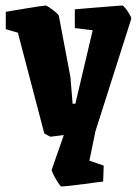

<svg xmlns="http://www.w3.org/2000/svg" viewBox="-20 -493 497 698"><path d="M203 185Q200 185 191 171Q182 157 174.5 142Q167 127 168 124L212 -2Q193 0 179.5 2Q166 4 164 4Q162 4 151.5 -2Q141 -8 141 -8L45 -374L1 -387V-450Q1 -450 21.5 -453.5Q42 -457 69.5 -461.5Q97 -466 119.5 -469.5Q142 -473 146 -473Q149 -473 160 -465.5Q171 -458 182 -449Q193 -440 194 -435L236 -213L244 -116H254L317 -383L252 -391V-459Q252 -459 268.5 -460.5Q285 -462 309.5 -464Q334 -466 359.5 -468Q385 -470 403 -471.5Q421 -473 424 -473Q428 -473 436 -463Q444 -453 451 -441Q458 -429 457 -424L327 -16L305 91L357 109L355 167Q355 167 334 169.5Q313 172 285 176Q257 180 233 182.5Q209 185 203 185Z"/></svg>

Font: Grenze Gotisch Black
Style: Regular
Weight: 900
Designer: Renata Polastri
Foundry: Omnibus-Type
Version: Version 1.001